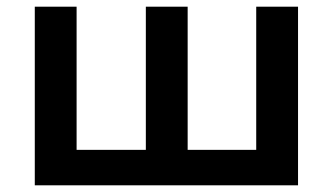

<svg xmlns="http://www.w3.org/2000/svg" viewBox="-20 -554 995 574"><path d="M84 0H871V-534H746V-106H541V-534H416V-106H209V-534H84Z"/></svg>

Font: Chess Sans SemiBold
Style: Regular
Weight: 600
Designer: Wolf Bōese
Foundry: Wolf Bōese
Version: Version 7.223;Glyphs 3.3 (3306)